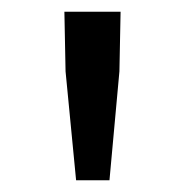

<svg xmlns="http://www.w3.org/2000/svg" viewBox="-20 -791 318 328"><path d="M110 -483 92 -669 90 -771H186L184 -669L167 -483Z"/></svg>

Font: Noto Sans JP Thin
Style: Regular
Weight: 400
Version: Version 2.004-H2;hotconv 1.0.118;makeotfexe 2.5.65603